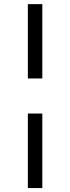

<svg xmlns="http://www.w3.org/2000/svg" viewBox="-20 -827 346 946"><path d="M188.5 -267.6V99.6H117.2V-267.6ZM188.5 -440.4H117.2V-806.6H188.5Z"/></svg>

Font: Pretendard GOV
Style: Regular
Weight: 400
Designer: Base glyphs from Inter by Rasmus Andersson; Hangeul glyphs from Noto Sans CJK(Source Han Sans) by Jang Soo-young and Kan
Foundry: Kil Hyung-jin
Version: Version 1.309